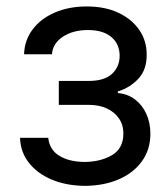

<svg xmlns="http://www.w3.org/2000/svg" viewBox="-20 -573 493 604"><path d="M43 -139.6H131.8Q135.3 -102.5 166 -83.3Q196.8 -64 246.1 -63.5Q296.4 -64 332 -84.7Q367.7 -105.5 368.2 -152.3Q368.2 -179.7 354.5 -200Q340.8 -220.2 316.4 -231.7Q292 -243.2 258.8 -243.2H165V-318.4H258.8Q308.6 -318.4 332.5 -340.8Q356.4 -363.3 356.4 -397.5Q356.4 -434.1 330.6 -456.3Q304.7 -478.5 256.8 -478.5Q209.5 -478.5 177.5 -457.3Q145.5 -436 143.6 -402.3H55.7Q57.1 -446.3 82.5 -480.2Q107.9 -514.2 152.1 -533.4Q196.3 -552.7 252.9 -552.7Q310.5 -552.7 352.8 -532.7Q395 -512.7 418.5 -478.3Q441.9 -443.8 441.4 -400.4Q441.9 -354.5 415.8 -325.9Q389.6 -297.4 350.6 -285.2V-280.3Q381.3 -277.8 404.5 -260.3Q427.7 -242.7 440.4 -214.6Q453.1 -186.5 453.1 -152.3Q453.1 -102.5 426.5 -65.7Q399.9 -28.8 353.5 -8.8Q307.1 11.2 247.1 11.7Q189 11.2 143.3 -7.8Q97.7 -26.9 71 -60.8Q44.4 -94.7 43 -139.6Z"/></svg>

Font: Inter Tight
Style: Regular
Weight: 400
Designer: Rasmus Andersson
Foundry: rsms
Version: Version 3.002